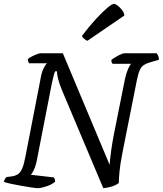

<svg xmlns="http://www.w3.org/2000/svg" viewBox="-30 -982 849 1002"><path d="M168 0Q159 0 135.5 -3.5Q112 -7 83 -12Q54 -17 28.5 -22.5Q3 -28 -10 -33Q-6 -49 4 -58L34 -62Q52 -65 64.5 -73.5Q77 -82 86 -103Q95 -124 103 -166L182 -573Q188 -608 198.5 -627.5Q209 -647 216 -652H121Q120 -656 117.5 -661.5Q115 -667 115 -673Q122 -680 135.5 -687Q149 -694 162.5 -699Q176 -704 181 -704H298L542 -122Q548 -196 564 -279L622 -569Q629 -601 638.5 -622.5Q648 -644 655 -649H558Q555 -651 553 -656.5Q551 -662 551 -669Q558 -675 572 -683.5Q586 -692 599.5 -698Q613 -704 618 -704H788Q791 -700 795.5 -690.5Q800 -681 799 -670L751 -656Q731 -650 719 -641.5Q707 -633 699 -615Q691 -597 684 -562L609 -185Q597 -124 593.5 -85Q590 -46 590 -27Q573 -14 549.5 -7.5Q526 -1 509 0L294 -510Q279 -546 273 -571.5Q267 -597 267 -610H258Q255 -605 251 -591Q247 -577 241 -549L160 -134Q154 -109 145.5 -92.5Q137 -76 131 -70L251 -56Q254 -53 256 -45.5Q258 -38 257 -33Q239 -18 211 -9Q183 0 168 0ZM426 -769Q418 -772 408.5 -780Q399 -788 398 -795Q435 -844 469.5 -881.5Q504 -919 529.5 -940.5Q555 -962 565 -962Q572 -962 584.5 -952.5Q597 -943 607.5 -929Q618 -915 619 -901Z"/></svg>

Font: Texturina
Style: Italic
Weight: 400
Italic angle: -11°
Designer: Guillermo Torres Carreño
Foundry: Omnibus-Type
Version: Version 1.002; ttfautohint (v1.8.3)